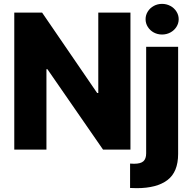

<svg xmlns="http://www.w3.org/2000/svg" viewBox="-20 -772 992 991"><path d="M653.3 0H511.7L224.6 -415H219.7V0H53.7V-707H197.3L481.4 -292H487.3V-707H653.3ZM899.4 -530.3V22.5Q899.4 115.7 844.2 157.5Q789.1 199.2 685.5 199.2L651.4 198.2V72.3Q660.2 73.2 671.9 73.2Q706.1 73.2 720.2 60.3Q734.4 47.4 734.4 19.5V-530.3ZM731.4 -672.9Q731.4 -694.3 742.9 -712.6Q754.4 -731 773.9 -741.5Q793.5 -752 816.4 -752Q839.4 -752 859.1 -741.5Q878.9 -731 890.6 -712.6Q902.3 -694.3 902.3 -672.9Q902.3 -651.4 890.6 -633.1Q878.9 -614.7 859.1 -604.2Q839.4 -593.8 816.4 -593.8Q793.5 -593.8 773.9 -604.2Q754.4 -614.7 742.9 -633.1Q731.4 -651.4 731.4 -672.9Z"/></svg>

Font: Pretendard ExtraBold
Style: Regular
Weight: 800
Designer: Base glyphs from Inter by Rasmus Andersson; Hangeul glyphs from Noto Sans CJK(Source Han Sans) by Jang Soo-young and Kan
Foundry: Kil Hyung-jin
Version: Version 1.309